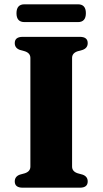

<svg xmlns="http://www.w3.org/2000/svg" viewBox="-20 -871 476 891"><path d="M314.5 -98Q314.5 -75.5 340 -67L363.5 -60.5Q387 -52 387 -29Q387 0 350.5 0H85.5Q48.5 0 48.5 -29Q48.5 -52 72 -60.5L95.5 -67Q121 -75.5 121 -98V-602Q121 -624.5 95.5 -633L72 -639.5Q48.5 -648 48.5 -671Q48.5 -700 85.5 -700H350.5Q387 -700 387 -671Q387 -648 363.5 -639.5L340 -633Q314.5 -624.5 314.5 -602ZM56.5 -809.5Q56.5 -851 93.5 -851H342Q378.5 -851 378.5 -810Q378.5 -768.5 342 -768.5H93.5Q56.5 -768.5 56.5 -809.5Z"/></svg>

Font: Fraunces 9pt
Style: Bold
Weight: 700
Version: Version 1.000;[b76b70a41]